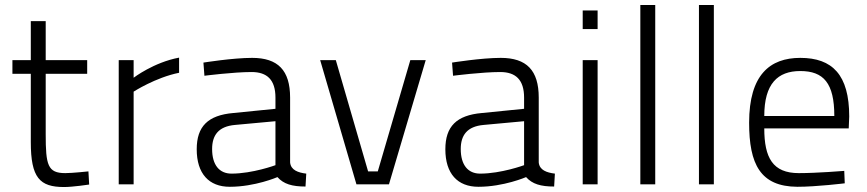

<svg xmlns="http://www.w3.org/2000/svg" viewBox="-20 -742 3489 773"><path d="M331 -445V-500H164V-657H104V-500H30V-445H104V-170C104 -26 140 11 238 11C273 11 339 1 339 1L336 -52C336 -52 271 -45 243 -45C172 -45 164 -77 164 -202V-445Z M458 0H518V-373C518 -373 606 -430 701 -449V-510C599 -491 518 -429 518 -429V-500H458Z M1148 -349C1148 -459 1099 -509 995 -509C917 -509 799 -490 799 -490L803 -437C803 -437 920 -452 993 -452C1055 -452 1089 -421 1089 -349V-304L919 -287C817 -278 772 -233 772 -141C772 -43 821 10 905 10C1007 10 1097 -29 1097 -29C1122 -1 1156 9 1210 9L1213 -43C1180 -47 1151 -57 1148 -88ZM1089 -254V-77C1089 -77 997 -43 912 -43C863 -43 834 -78 834 -142C834 -197 859 -233 926 -239Z M1269 -500 1415 0H1546L1694 -500H1632L1501 -52H1462L1332 -500Z M2149 -349C2149 -459 2100 -509 1996 -509C1918 -509 1800 -490 1800 -490L1804 -437C1804 -437 1921 -452 1994 -452C2056 -452 2090 -421 2090 -349V-304L1920 -287C1818 -278 1773 -233 1773 -141C1773 -43 1822 10 1906 10C2008 10 2098 -29 2098 -29C2123 -1 2157 9 2211 9L2214 -43C2181 -47 2152 -57 2149 -88ZM2090 -254V-77C2090 -77 1998 -43 1913 -43C1864 -43 1835 -78 1835 -142C1835 -197 1860 -233 1927 -239Z M2326 0H2386V-500H2326ZM2326 -625H2386V-700H2326Z M2558 0H2618V-722H2558Z M2794 0H2854V-722H2794Z M3196 -45C3091 -45 3057 -107 3057 -225H3397L3399 -273C3399 -441 3331 -509 3202 -509C3080 -509 2996 -441 2996 -248C2996 -81 3041 9 3190 10C3268 10 3381 -4 3381 -4L3379 -54C3379 -54 3269 -45 3196 -45ZM3057 -275C3057 -405 3111 -456 3202 -456C3296 -456 3339 -407 3339 -275Z"/></svg>

Font: TitilliumText22L
Style: 250 wt
Weight: 300
Designer: Campivisivi
Foundry: Campivisivi
Version: 1.000